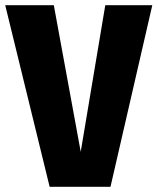

<svg xmlns="http://www.w3.org/2000/svg" viewBox="-37 -715 603 735"><path d="M546 -695 386 0H153L-17 -695H169L272 -134L366 -695Z"/></svg>

Font: Fira Sans Condensed ExtraBold
Style: Regular
Weight: 800
Width: 3
Designer: Carrois Corporate & Edenspiekermann AG
Foundry: Carrois Corporate GbR & Edenspiekermann AG
Version: Version 4.203